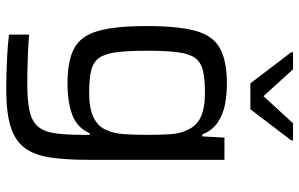

<svg xmlns="http://www.w3.org/2000/svg" viewBox="-196 -580 981 630"><g transform="rotate(90 295.0 -264.5)"><path d="M273 206Q225 206 174 203.5Q123 201 93 197V131Q129 134 174.5 135.5Q220 137 255 137Q312 137 345.5 129Q379 121 395.5 101Q412 81 417 45Q422 9 422 -47V-68H417Q398 -26 356 -10.5Q314 5 253 5Q179 5 138 -17Q97 -39 81 -95.5Q65 -152 65 -255Q65 -359 81 -416Q97 -473 138.5 -495.5Q180 -518 254 -518Q288 -518 321 -512Q354 -506 380.5 -488.5Q407 -471 421 -437H427L431 -510H504V-66Q504 8 496.5 60Q489 112 466 144Q443 176 397 191Q351 206 273 206ZM285 -66Q382 -66 406 -122Q417 -146 419.5 -178.5Q422 -211 422 -256Q422 -299 420 -331.5Q418 -364 407 -386Q394 -418 364 -432Q334 -446 285 -446Q239 -446 211.5 -439.5Q184 -433 170 -414Q156 -395 151 -357Q146 -319 146 -256Q146 -193 151 -155Q156 -117 170 -98Q184 -79 211.5 -72.5Q239 -66 285 -66ZM253 -595 151 -729V-735H207L295 -638L384 -735H440V-729L338 -595Z"/></g></svg>

Font: Saira
Style: Regular
Weight: 400
Designer: Hector Gatti with collaboration of the Omnibus-Type team
Foundry: Omnibus-Type
Version: Version 1.100; ttfautohint (v1.8.3)